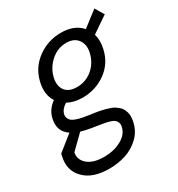

<svg xmlns="http://www.w3.org/2000/svg" viewBox="-195 -631 900 970"><g transform="rotate(-30 255.0 -146.5)"><path d="M529.8 -463.9 435.1 -399.4Q446.3 -360.8 435.5 -314.9Q418.9 -240.7 359.4 -197.8Q299.8 -154.8 223.6 -154.8Q174.3 -154.8 136.7 -174.8Q106 -155.8 99.6 -129.4Q96.7 -115.7 101.6 -105.2Q106.4 -94.7 115.2 -88.1Q124 -81.5 140.9 -76.2Q157.7 -70.8 172.1 -68.1Q186.5 -65.4 209 -62Q226.1 -59.6 238.5 -57.9Q251 -56.2 267.1 -53Q283.2 -49.8 294.9 -46.4Q306.6 -43 320.1 -38.3Q333.5 -33.7 342.5 -27.6Q351.6 -21.5 360.6 -13.7Q369.6 -5.9 374.8 3.9Q379.9 13.7 383.3 25.1Q386.7 36.6 386.2 51.3Q385.7 65.9 381.8 82.5Q371.1 129.4 336.4 162.1Q301.8 194.8 256.8 209.2Q211.9 223.6 160.2 223.6Q64 223.6 15.4 173.6Q-33.2 123.5 -15.6 49.8Q-15.6 48.8 -15.1 46.6Q-14.6 44.4 -13.7 41Q-12.7 37.6 -12.2 35.2L76.2 -35.2Q22 -71.3 37.6 -140.1Q48.3 -187 90.8 -217.3Q60.1 -264.2 76.2 -331.5Q93.3 -405.3 153.8 -449.7Q214.4 -494.1 290.5 -494.1Q368.7 -494.1 409.7 -446.8L499 -515.6ZM366.7 -332.5Q377 -376.5 355.7 -406.5Q334.5 -436.5 288.1 -436.5Q237.8 -436.5 198.2 -401.4Q158.7 -366.2 147 -316.9Q136.7 -270.5 157.7 -242.9Q178.7 -215.3 225.6 -215.3Q276.9 -215.3 315.7 -247.8Q354.5 -280.3 366.7 -332.5ZM319.8 72.3Q323.2 58.1 319.3 47.4Q315.4 36.6 307.6 30.3Q299.8 23.9 284.7 19.3Q269.5 14.6 256.1 12.2Q242.7 9.8 221.2 6.3Q196.8 2.9 184.6 0.5Q147.9 -5.9 126 -12.7L47.9 63.5Q40 102.5 72 130.6Q104 158.7 169.4 158.7Q223.6 158.7 267.1 135.7Q310.5 112.8 319.8 72.3Z"/></g></svg>

Font: HK Grotesk Italic
Style: Regular
Weight: 400
Italic angle: -13°
Designer: Alfredo Marco Pradil and Stefan Peev
Foundry: Hanken Design Co.
Version: Version 1.000;PS 001.000;hotconv 1.0.88;makeotf.lib2.5.64775